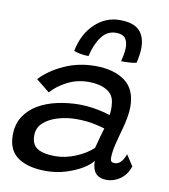

<svg xmlns="http://www.w3.org/2000/svg" viewBox="-86 -844 820 929"><g transform="rotate(10 324.0 -380.0)"><path d="M201 10.5Q115 10.5 64.5 -23.5Q14 -57.5 14 -132.5Q14 -187 38.8 -225.2Q63.5 -263.5 105.5 -287.8Q147.5 -312 200 -323.2Q252.5 -334.5 308 -334.5Q341 -334.5 373 -329.5Q405 -324.5 428.2 -318.5Q451.5 -312.5 458.5 -309Q463.5 -337 459.5 -366.5Q456 -409.5 420.8 -429.8Q385.5 -450 332.5 -450Q274.5 -450 226.5 -425Q178.5 -400 149.5 -366.5L83 -420Q128.5 -468.5 198.8 -500Q269 -531.5 350 -531.5Q442 -531.5 496.2 -491.5Q550.5 -451.5 550.5 -366Q550.5 -342 545.5 -313.8Q540.5 -285.5 532.5 -256Q521 -216 511.2 -176.5Q501.5 -137 501.5 -108Q501.5 -93.5 507 -89Q512.5 -84.5 522.5 -84.5Q556 -84.5 575 -137.5L610 -84Q596 -42 565 -20Q534 2 498.5 2Q426.5 2 426.5 -79Q411.5 -58.5 377.5 -38Q343.5 -17.5 297.5 -3.5Q251.5 10.5 201 10.5ZM233.5 -68Q282 -68 332.8 -88.8Q383.5 -109.5 417 -141Q432 -200.5 444.5 -241Q431.5 -246 393 -254.2Q354.5 -262.5 303 -262.5Q259 -262.5 216 -250.2Q173 -238 144.8 -213Q116.5 -188 116.5 -149Q116.5 -105 145.5 -86.5Q174.5 -68 233.5 -68ZM236 -585.5Q252.5 -670 305.5 -720.5Q358.5 -771 428 -771Q494.5 -771 524 -741.5Q553.5 -712 553.5 -656Q553.5 -638.5 550.5 -618.8Q547.5 -599 543 -581.5Q527.5 -577.5 506 -576.5Q484.5 -575.5 468 -575.5Q472.5 -593.5 475.8 -611.2Q479 -629 479 -643.5Q479 -674.5 465.8 -690.8Q452.5 -707 421 -707Q377.5 -707 349.8 -669.8Q322 -632.5 308.5 -573Q286 -573 266.5 -577Q247 -581 236 -585.5Z"/></g></svg>

Font: Grandstander
Style: Italic
Weight: 400
Italic angle: -15°
Designer: Tyler Finck
Foundry: Etcetera Type Co
Version: Version 1.200; ttfautohint (v1.8.3)